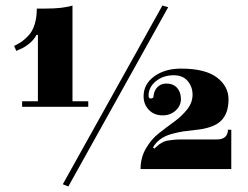

<svg xmlns="http://www.w3.org/2000/svg" viewBox="-20 -676 897 694"><path d="M488 -65Q488 -106 507.5 -139.5Q527 -173 554.5 -194.5Q582 -216 609.5 -236Q637 -256 656.5 -280.5Q676 -305 676 -334Q676 -362 658.5 -383Q641 -404 608 -404Q570 -404 543.5 -382.5Q517 -361 517 -330Q517 -320 525 -320Q535 -320 535 -329Q537 -349 549.5 -361.5Q562 -374 581 -374Q606 -374 620 -358.5Q634 -343 634 -318Q634 -294 615 -276.5Q596 -259 568 -259Q537 -259 518 -279Q499 -299 499 -328Q499 -372 537.5 -400Q576 -428 634 -428Q722 -428 764 -396Q806 -364 806 -317Q806 -265 778 -238.5Q750 -212 683 -206Q657 -203 642.5 -201Q628 -199 603 -192.5Q578 -186 560.5 -173.5Q543 -161 533 -143L538 -139Q539 -140 546.5 -146.5Q554 -153 556.5 -155Q559 -157 567.5 -161.5Q576 -166 584 -167.5Q592 -169 605.5 -170.5Q619 -172 636 -172H764Q803 -172 804 -207H816V-65ZM207 -10 567 -656 588 -650 227 -2ZM117 -550H112Q103 -532 84.5 -517.5Q66 -503 52 -498L39 -492L31 -510Q46 -517 57 -524.5Q68 -532 82.5 -547Q97 -562 105 -587Q113 -612 113 -645H145Q207 -645 242 -656V-310H299V-290H60V-310H117Z"/></svg>

Font: Elsie Swash Caps Black
Style: Regular
Weight: 900
Designer: Alejandro Inler
Foundry: Alejandro Inler
Version: 1.001